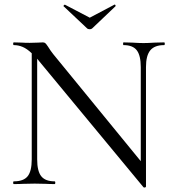

<svg xmlns="http://www.w3.org/2000/svg" viewBox="-20 -812 767 847"><path d="M704 -613Q662 -613 643 -590Q624 -567 624 -516V11Q624 14 619.5 15Q615 16 613 14L152 -543L144 -553V-109Q144 -57 162 -34.5Q180 -12 221 -12Q224 -12 224 -6Q224 0 221 0Q196 0 183 -1L133 -2L82 -1Q68 0 41 0Q38 0 38 -6Q38 -12 41 -12Q84 -12 102 -34.5Q120 -57 120 -109V-577Q99 -597 80 -605Q61 -613 41 -613Q38 -613 38 -619Q38 -625 41 -625L78 -624Q89 -623 111 -623Q133 -623 147 -624Q161 -625 169 -625Q176 -625 180 -621.5Q184 -618 192 -606Q203 -588 215 -573L601 -101V-516Q601 -567 583.5 -590Q566 -613 525 -613Q523 -613 523 -619Q523 -625 525 -625L564 -624Q594 -622 613 -622Q631 -622 663 -624L704 -625Q707 -625 707 -619Q707 -613 704 -613ZM261 -784Q260 -784 260 -784.5Q260 -785 260 -785Q260 -787 262.5 -789.5Q265 -792 267 -791L376 -734L484 -791L486 -792Q488 -792 489.5 -788.5Q491 -785 489 -784L387 -687Q383 -683 376 -683Q368 -683 364 -687Z"/></svg>

Font: Cormorant Garamond
Style: Regular
Weight: 400
Designer: Christian Thalmann (Catharsis Fonts)
Version: Version 3.000